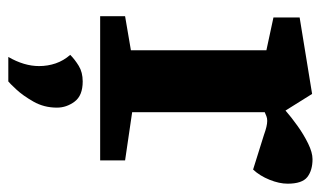

<svg xmlns="http://www.w3.org/2000/svg" viewBox="-175 -376 772 462"><g transform="rotate(90 211.0 -145.0)"><path d="M19 0V-60L101 -74V-400L22 -417V-480L206 -510L246 -446Q262 -460 283 -475Q304 -490 325.5 -500.5Q347 -511 363 -511Q390 -511 406 -498.5Q422 -486 422 -451Q422 -431 412.5 -407.5Q403 -384 388 -368L305 -394Q294 -398 285.5 -400Q277 -402 271 -402Q264 -402 259.5 -400Q255 -398 250 -396V-77L366 -60V0ZM117 221Q139 183 139 147Q139 126 132.5 107Q126 88 112 72Q123 61 138.5 51.5Q154 42 176 42Q210 42 224.5 61.5Q239 81 239 104Q239 135 224.5 160.5Q210 186 195 202Q180 218 176 221Z"/></g></svg>

Font: Faustina Light ExtraBold
Style: Regular
Weight: 800
Version: Version 1.200